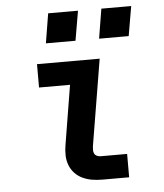

<svg xmlns="http://www.w3.org/2000/svg" viewBox="-53 -780 705 827"><g transform="rotate(-5 300.0 -367.0)"><path d="M357 0Q334 0 312.5 -3.5Q291 -7 271.5 -16Q252 -25 237.5 -40.5Q223 -56 215.5 -76Q208 -96 207.5 -118Q207 -140 211 -163L253 -419H119V-520H390L328 -146Q327 -138 327 -130Q327 -122 330.5 -115Q334 -108 341.5 -104.5Q349 -101 357 -101H472V0ZM523 -606H395L416 -734H545ZM165 -606 186 -734H315L293 -606Z"/></g></svg>

Font: Iosevka SS04 Extended
Style: Bold Italic
Weight: 700
Width: 7
Italic angle: -9°
Monospace: yes
Designer: Belleve Invis
Foundry: Belleve Invis
Version: Version 19.0.0; ttfautohint (v1.8.4)